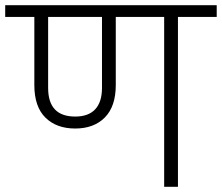

<svg xmlns="http://www.w3.org/2000/svg" viewBox="-40 -718 853 738"><path d="M249 -224Q177 -224 134.5 -266Q92 -308 92 -391V-653H-20V-698H793V-653H644V0H591V-653H405V-391Q405 -309 363 -266.5Q321 -224 249 -224ZM145 -380Q145 -270 249 -270Q300 -270 326 -298Q352 -326 352 -380V-653H145Z"/></svg>

Font: IBM Plex Sans Devanagari Light
Style: Regular
Weight: 300
Designer: Mike Abbink, Paul van der Laan, Pieter van Rosmalen, Erin McLaughlin
Foundry: Bold Monday
Version: Version 1.1